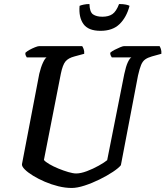

<svg xmlns="http://www.w3.org/2000/svg" viewBox="-20 -933 821 953"><path d="M336 0Q304 0 269.5 -8.5Q235 -17 202.5 -31Q170 -45 144 -61Q118 -77 103 -92Q88 -107 89 -118L175 -567Q183 -600 193 -621.5Q203 -643 211 -648H113Q111 -651 108 -657Q105 -663 106 -671Q113 -678 126.5 -685.5Q140 -693 154 -698.5Q168 -704 174 -704H388Q391 -700 395 -690Q399 -680 398 -666L350 -653Q319 -645 305 -628Q291 -611 282 -567L198 -139Q205 -130 224.5 -118.5Q244 -107 269.5 -96.5Q295 -86 319 -79Q343 -72 358 -72Q381 -72 411.5 -83.5Q442 -95 470.5 -111Q499 -127 512 -138L597 -566Q605 -604 614.5 -624Q624 -644 632 -648H535Q533 -650 530 -656.5Q527 -663 527 -671Q534 -678 548.5 -685.5Q563 -693 576.5 -698.5Q590 -704 595 -704H772Q775 -700 778.5 -690Q782 -680 781 -666L734 -653Q713 -647 700.5 -638Q688 -629 680.5 -611Q673 -593 665 -558L580 -113Q569 -99 540.5 -80Q512 -61 474.5 -42.5Q437 -24 400 -12Q363 0 336 0ZM479 -780Q418 -780 394 -814Q370 -848 375 -904Q381 -907 395 -910Q409 -913 424 -913Q425 -873 442 -861.5Q459 -850 488 -850Q519 -850 538 -863Q557 -876 571 -913Q592 -913 605.5 -910Q619 -907 623 -904Q608 -847 573.5 -813.5Q539 -780 479 -780Z"/></svg>

Font: Texturina Medium 12pt SemiBold
Style: Italic
Weight: 600
Italic angle: -11°
Version: Version 1.002